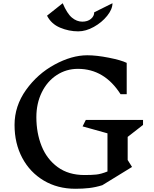

<svg xmlns="http://www.w3.org/2000/svg" viewBox="-20 -1148 950 1188"><path d="M770 -158 797 -115 613 -2Q571 11 531.5 15.5Q492 20 447 20Q336 20 250.5 -31Q165 -82 117.5 -171.5Q70 -261 70 -375Q70 -492 141 -591.5Q212 -691 318 -748.5Q424 -806 520 -806Q577 -806 653 -791Q729 -776 764 -759V-565H726Q626 -722 462 -722Q390 -722 331 -683.5Q272 -645 238.5 -576.5Q205 -508 205 -423Q205 -325 237.5 -244Q270 -163 337 -114Q404 -65 503 -65Q547 -65 576 -68Q605 -71 645 -87V-323L491 -366L511 -406H865V-375L770 -301ZM464 -954Q406 -954 351.5 -977Q297 -1000 271 -1051L368 -1128Q395 -1064 425 -1039Q455 -1014 489 -1014Q522 -1014 542.5 -1031Q563 -1048 563 -1072L676 -1128Q676 -1091 643 -1050Q610 -1009 560.5 -981.5Q511 -954 464 -954Z"/></svg>

Font: Inknut
Style: Antiqua
Weight: 400
Designer: Claus Eggers Srensen
Foundry: Claus Eggers Srensen
Version: Version 1.000; ttfautohint (v1.2) -l 7 -r 28 -G 50 -x 13 -D 